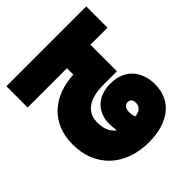

<svg xmlns="http://www.w3.org/2000/svg" viewBox="-175 -736 850 850"><g transform="rotate(-45 250.0 -311.0)"><path d="M272 0C394 0 472 -60 472 -163C472 -235 432 -305 334 -305C245 -305 204 -248 204 -183C204 -168 206 -153 208 -138C186 -154 171 -181 171 -223C171 -260 184 -279 203 -295C229 -316 267 -323 318 -323H393V-489H500V-622H0V-489H246V-449C122 -443 25 -371 25 -232C25 -93 121 0 272 0ZM303 -158C303 -175 310 -193 331 -193C346 -193 354 -182 354 -164C354 -140 335 -126 309 -124C305 -135 303 -146 303 -158Z"/></g></svg>

Font: Noto Sans ExtraCondensed Black
Style: Italic
Weight: 900
Width: 2
Italic angle: -12°
Designer: Monotype Design Team
Foundry: Monotype Imaging Inc.
Version: Version 2.013